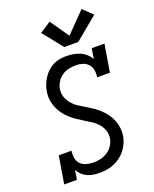

<svg xmlns="http://www.w3.org/2000/svg" viewBox="-177 -1083 955 1190"><g transform="rotate(-20 300.0 -488.5)"><path d="M269 8Q247 8 226.5 4.5Q206 1 188 -7.5Q170 -16 155.5 -30Q141 -44 132 -62L122 0H38L68 -181H152Q148 -157 152 -134Q156 -111 170.5 -95Q185 -79 207.5 -72.5Q230 -66 254 -66Q254 -66 254 -65.5Q254 -65 254 -65Q278 -65 302 -70.5Q326 -76 347.5 -89.5Q369 -103 383.5 -124.5Q398 -146 402 -171Q407 -199 398 -224Q389 -249 372 -268.5Q355 -288 333 -302Q311 -316 289 -329.5Q267 -343 245.5 -357.5Q224 -372 205 -389.5Q186 -407 171 -428Q156 -449 146 -473Q136 -497 132.5 -524Q129 -551 134 -579Q137 -601 145.5 -622Q154 -643 166.5 -662.5Q179 -682 196.5 -698.5Q214 -715 234.5 -725.5Q255 -736 277.5 -739.5Q300 -743 322 -743Q345 -743 368.5 -739Q392 -735 412 -726Q432 -717 449 -702Q466 -687 476 -667L487 -735H571L541 -554H457Q461 -577 457 -600.5Q453 -624 438.5 -640Q424 -656 401.5 -663Q379 -670 356 -670Q356 -670 355.5 -669.5Q355 -669 355 -669Q332 -669 309 -664Q286 -659 265.5 -644.5Q245 -630 232 -609Q219 -588 215 -565Q211 -537 219.5 -512Q228 -487 245 -467Q262 -447 283.5 -433Q305 -419 327 -406Q349 -393 370.5 -378.5Q392 -364 411 -346.5Q430 -329 445.5 -308Q461 -287 471 -263.5Q481 -240 484.5 -213Q488 -186 484 -158Q480 -134 470 -111.5Q460 -89 444.5 -69Q429 -49 408 -33.5Q387 -18 363.5 -8.5Q340 1 316.5 4.5Q293 8 269 8ZM422 -800H330L225 -931L298 -979L384 -855L511 -985L573 -925Z"/></g></svg>

Font: Iosevka Slab Extended Oblique
Style: Regular
Weight: 400
Width: 7
Italic angle: -9°
Monospace: yes
Designer: Belleve Invis
Foundry: Belleve Invis
Version: Version 11.1.0; ttfautohint (v1.8.3)